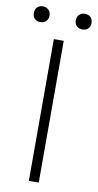

<svg xmlns="http://www.w3.org/2000/svg" viewBox="-104 -838 449 879"><g transform="rotate(10 120.0 -399.0)"><path d="M97 0V-659H143V0ZM22 -725Q6 -725 -4 -734.5Q-14 -744 -14 -761Q-14 -778 -4 -788Q6 -798 22 -798Q38 -798 48.5 -788Q59 -778 59 -761Q59 -744 48.5 -734.5Q38 -725 22 -725ZM218 -725Q202 -725 191.5 -734.5Q181 -744 181 -761Q181 -778 191.5 -788Q202 -798 218 -798Q234 -798 244 -788Q254 -778 254 -761Q254 -744 244 -734.5Q234 -725 218 -725Z"/></g></svg>

Font: Giro Light
Style: Regular
Weight: 300
Designer: Paul D. Hunt
Foundry: Adobe Systems Incorporated
Version: Version 1.000;PS 1.0;hotconv 1.0.88;makeotf.lib2.5.647800